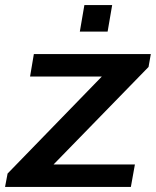

<svg xmlns="http://www.w3.org/2000/svg" viewBox="-35 -740 617 760"><path d="M-15 0 -5 -53 368 -437H84L99 -526H562L553 -475L177 -89H499L483 0ZM281 -615 299 -720H409L391 -615Z"/></svg>

Font: Archivo SemiExpanded Medium
Style: Italic
Weight: 500
Width: 6
Italic angle: -10°
Designer: Hector Gatti
Foundry: Omnibus-Type
Version: Version 2.001